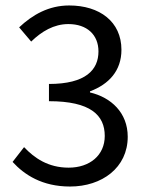

<svg xmlns="http://www.w3.org/2000/svg" viewBox="-20 -670 537 702"><path d="M236 12C353 12 447 -57 447 -170C447 -258 386 -314 309 -332V-336C378 -362 424 -411 424 -488C424 -591 344 -650 233 -650C158 -650 99 -616 50 -570L94 -518C132 -555 177 -582 230 -582C298 -582 340 -543 340 -482C340 -415 294 -363 159 -363V-300C311 -300 363 -249 363 -173C363 -102 308 -57 231 -57C156 -57 106 -92 68 -132L26 -78C69 -31 134 12 236 12Z"/></svg>

Font: SSansPro
Style: Regular
Weight: 400
Designer: Paul D. Hunt
Foundry: Adobe Systems Incorporated
Version: Version 3.006;hotconv 1.0.111;makeotfexe 2.5.65597